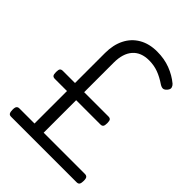

<svg xmlns="http://www.w3.org/2000/svg" viewBox="-277 -1159 1304 1304"><g transform="rotate(45 374.5 -507.5)"><path d="M67 0Q51 0 45.5 -10.5Q40 -21 40 -42Q40 -64 47 -72Q54 -80 67 -80H212V-392H96Q80 -392 74 -400.5Q68 -409 68 -431Q68 -454 74.5 -461.5Q81 -469 96 -469H212V-758Q212 -835 241 -893Q270 -951 325 -983Q380 -1015 456 -1015Q525 -1015 582.5 -993Q640 -971 684 -934Q694 -925 698 -911.5Q702 -898 688 -881Q675 -866 662.5 -864.5Q650 -863 632 -874Q588 -904 547 -919Q506 -934 459 -934Q382 -934 341 -887Q300 -840 300 -753V-469H533Q547 -469 553.5 -461.5Q560 -454 560 -431Q560 -409 554 -400.5Q548 -392 533 -392H300V-80H696Q710 -80 717 -72Q724 -64 724 -42Q724 -21 718.5 -10.5Q713 0 696 0Z"/></g></svg>

Font: Playwrite ES Deco
Style: Regular
Weight: 400
Designer: Veronika Burian, José Scaglione
Foundry: TypeTogether
Version: Version 1.002